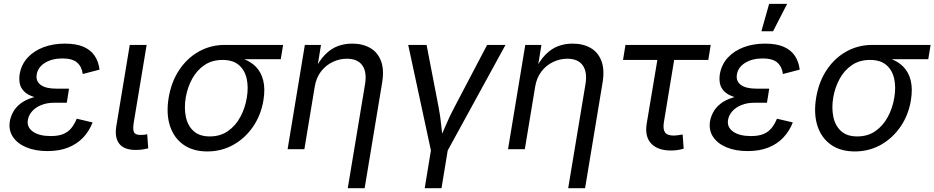

<svg xmlns="http://www.w3.org/2000/svg" viewBox="-20 -781 4891 1005"><path d="M228.5 9.8Q164.6 9.8 117.4 -10Q70.3 -29.8 47.1 -65.2Q23.9 -100.6 31.7 -147.5Q35.6 -169.4 48.1 -193.4Q60.5 -217.3 85.9 -237.8Q111.3 -258.3 153.8 -271.2Q196.3 -284.2 259.8 -284.2H335.9L329.6 -243.2H264.2Q225.6 -243.2 196 -231.2Q166.5 -219.2 148.4 -199Q130.4 -178.7 126 -154.3Q119.1 -115.7 152.1 -92.3Q185.1 -68.8 245.6 -68.8Q285.2 -68.8 310.8 -79.3Q336.4 -89.8 353 -110.1Q369.6 -130.4 381.8 -159.7L464.8 -140.1Q446.8 -94.2 414.8 -60.5Q382.8 -26.9 336.4 -8.5Q290 9.8 228.5 9.8ZM256.3 -261.7Q195.3 -261.7 158.9 -273.2Q122.6 -284.7 104.7 -304Q86.9 -323.2 83 -346.4Q79.1 -369.6 83 -393.1Q91.8 -443.8 124.8 -479.5Q157.7 -515.1 208 -533.9Q258.3 -552.7 319.8 -552.7Q379.4 -552.7 417.5 -535.9Q455.6 -519 475.8 -488.5Q496.1 -458 501 -416.5L413.1 -393.6Q408.2 -432.1 383.5 -453.6Q358.9 -475.1 307.1 -475.1Q252.4 -475.1 214.8 -451.7Q177.2 -428.2 171.9 -389.2Q167 -355.5 193.6 -336.2Q220.2 -316.9 275.9 -316.9H341.3L332.5 -261.7Z M690.9 3.9Q629.4 3.9 604.2 -28.8Q579.1 -61.5 588.9 -121.1L659.2 -545.9H747.6L680.7 -143.1Q674.3 -106 680.7 -90.3Q687 -74.7 714.8 -74.7Q729 -74.7 736.6 -75.7Q744.1 -76.7 750.5 -78.6L755.9 -4.4Q745.1 -1.5 727.8 1.2Q710.4 3.9 690.9 3.9Z M1064.9 11.7Q990.2 11.7 940.2 -23.7Q890.1 -59.1 869.6 -122.3Q849.1 -185.5 862.8 -269.5Q877 -353.5 918.5 -415.5Q960 -477.5 1021.5 -511.7Q1083 -545.9 1157.2 -545.9H1461.9L1449.7 -471.2H1210.4L1144.5 -467.3Q1089.8 -467.3 1050 -440.2Q1010.3 -413.1 985.8 -368.4Q961.4 -323.7 952.1 -270Q943.4 -216.8 952.6 -170.4Q961.9 -124 992.7 -95.5Q1023.4 -66.9 1078.1 -66.9Q1133.3 -66.9 1173.3 -95Q1213.4 -123 1238.3 -169.4Q1263.2 -215.8 1272 -270Q1281.2 -324.7 1271.2 -369.4Q1261.2 -414.1 1230.2 -440.7Q1199.2 -467.3 1144.5 -467.3L1148.4 -489.3Q1203.6 -489.3 1247.1 -475.1Q1290.5 -460.9 1318.8 -432.1Q1347.2 -403.3 1357.9 -359.6Q1368.7 -315.9 1358.9 -256.3Q1346.2 -178.7 1304.7 -118.2Q1263.2 -57.6 1201.4 -22.9Q1139.6 11.7 1064.9 11.7Z M1627.4 -327.1 1573.2 0H1485.4L1575.7 -545.9H1660.2L1638.7 -413.6H1626.5Q1651.9 -464.8 1681.9 -495.4Q1711.9 -525.9 1747.3 -539.3Q1782.7 -552.7 1823.2 -552.7Q1878.4 -552.7 1917.7 -530Q1957 -507.3 1974.4 -461.7Q1991.7 -416 1980 -346.7L1888.7 204.1H1800.3L1890.6 -339.4Q1901.4 -403.3 1876.7 -438.5Q1852.1 -473.6 1795.4 -473.6Q1756.8 -473.6 1721.2 -456.5Q1685.5 -439.5 1660.4 -407Q1635.3 -374.5 1627.4 -327.1Z M2236.3 9.8 2116.7 -545.9H2212.9L2275.4 -222.2Q2285.2 -171.9 2290 -121.8Q2294.9 -71.8 2301.3 -24.9H2269Q2291 -71.8 2312 -121.8Q2333 -171.9 2359.9 -222.2L2529.8 -545.9H2626L2321.8 9.8ZM2203.1 204.1 2237.3 -3.9H2325.2L2291 204.1Z M2781.2 -327.1 2727.1 0H2639.2L2729.5 -545.9H2814L2792.5 -413.6H2780.3Q2805.7 -464.8 2835.7 -495.4Q2865.7 -525.9 2901.1 -539.3Q2936.5 -552.7 2977.1 -552.7Q3032.2 -552.7 3071.5 -530Q3110.8 -507.3 3128.2 -461.7Q3145.5 -416 3133.8 -346.7L3042.5 204.1H2954.1L3044.4 -339.4Q3055.2 -403.3 3030.5 -438.5Q3005.9 -473.6 2949.2 -473.6Q2910.6 -473.6 2875 -456.5Q2839.4 -439.5 2814.2 -407Q2789.1 -374.5 2781.2 -327.1Z M3492.2 6.8Q3422.4 6.8 3388.2 -30Q3354 -66.9 3365.2 -134.8L3420.9 -467.3H3241.2L3253.9 -545.9H3700.2L3687.5 -467.3H3508.8L3455.1 -141.6Q3449.2 -106 3460.7 -88.6Q3472.2 -71.3 3507.3 -71.3Q3515.6 -71.3 3528.8 -73.2Q3542 -75.2 3553.2 -77.1L3558.6 -2.9Q3545.4 1.5 3527.8 4.2Q3510.3 6.8 3492.2 6.8Z M3893.6 9.8Q3829.6 9.8 3782.5 -10Q3735.4 -29.8 3712.2 -65.2Q3689 -100.6 3696.8 -147.5Q3700.7 -169.4 3713.1 -193.4Q3725.6 -217.3 3751 -237.8Q3776.4 -258.3 3818.8 -271.2Q3861.3 -284.2 3924.8 -284.2H4001L3994.6 -243.2H3929.2Q3890.6 -243.2 3861.1 -231.2Q3831.5 -219.2 3813.5 -199Q3795.4 -178.7 3791 -154.3Q3784.2 -115.7 3817.1 -92.3Q3850.1 -68.8 3910.6 -68.8Q3950.2 -68.8 3975.8 -79.3Q4001.5 -89.8 4018.1 -110.1Q4034.7 -130.4 4046.9 -159.7L4129.9 -140.1Q4111.8 -94.2 4079.8 -60.5Q4047.9 -26.9 4001.5 -8.5Q3955.1 9.8 3893.6 9.8ZM3921.4 -261.7Q3860.4 -261.7 3824 -273.2Q3787.6 -284.7 3769.8 -304Q3752 -323.2 3748 -346.4Q3744.1 -369.6 3748 -393.1Q3756.8 -443.8 3789.8 -479.5Q3822.8 -515.1 3873 -533.9Q3923.3 -552.7 3984.9 -552.7Q4044.4 -552.7 4082.5 -535.9Q4120.6 -519 4140.9 -488.5Q4161.1 -458 4166 -416.5L4078.1 -393.6Q4073.2 -432.1 4048.6 -453.6Q4023.9 -475.1 3972.2 -475.1Q3917.5 -475.1 3879.9 -451.7Q3842.3 -428.2 3836.9 -389.2Q3832 -355.5 3858.6 -336.2Q3885.3 -316.9 3940.9 -316.9H4006.3L3997.6 -261.7ZM3965.3 -617.2 4005.9 -760.7H4100.1L4026.4 -617.2Z M4454.1 11.7Q4379.4 11.7 4329.3 -23.7Q4279.3 -59.1 4258.8 -122.3Q4238.3 -185.5 4252 -269.5Q4266.1 -353.5 4307.6 -415.5Q4349.1 -477.5 4410.6 -511.7Q4472.2 -545.9 4546.4 -545.9H4851.1L4838.9 -471.2H4599.6L4533.7 -467.3Q4479 -467.3 4439.2 -440.2Q4399.4 -413.1 4375 -368.4Q4350.6 -323.7 4341.3 -270Q4332.5 -216.8 4341.8 -170.4Q4351.1 -124 4381.8 -95.5Q4412.6 -66.9 4467.3 -66.9Q4522.5 -66.9 4562.5 -95Q4602.5 -123 4627.4 -169.4Q4652.3 -215.8 4661.1 -270Q4670.4 -324.7 4660.4 -369.4Q4650.4 -414.1 4619.4 -440.7Q4588.4 -467.3 4533.7 -467.3L4537.6 -489.3Q4592.8 -489.3 4636.2 -475.1Q4679.7 -460.9 4708 -432.1Q4736.3 -403.3 4747.1 -359.6Q4757.8 -315.9 4748 -256.3Q4735.4 -178.7 4693.8 -118.2Q4652.3 -57.6 4590.6 -22.9Q4528.8 11.7 4454.1 11.7Z"/></svg>

Font: Inter Variable
Style: Italic
Weight: 400
Italic angle: -9.39999°
Designer: Rasmus Andersson
Foundry: rsms
Version: Version 4.001;git-9221beed3